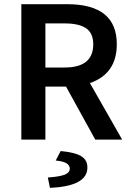

<svg xmlns="http://www.w3.org/2000/svg" viewBox="-20 -674 632 927"><path d="M316.9 140.1Q316.9 106.9 249 101.1L272.9 55.2Q343.8 62 373 80.6Q402.3 99.1 401.9 134.8Q402.3 225.1 221.2 232.9L210.9 183.1Q270 178.7 293.5 168.9Q316.9 159.2 316.9 140.1ZM199.2 -348.1H292Q430.2 -348.1 430.2 -460Q430.2 -514.2 395.5 -537.6Q360.8 -561 292 -561H199.2ZM83 0V-653.8H304.2Q544.4 -653.8 543.9 -460Q543.9 -317.9 414.1 -272.9L569.8 0H439.9L298.8 -255.9H199.2V0Z"/></svg>

Font: SourceSansPro-Semibold
Style: Regular
Weight: 600
Designer: Paul D. Hunt
Foundry: Adobe Systems Incorporated
Version: Version 2.020;PS 2.0;hotconv 1.0.86;makeotf.lib2.5.63406